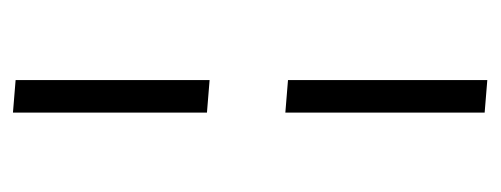

<svg xmlns="http://www.w3.org/2000/svg" viewBox="-252 -498 754 289"><g transform="rotate(90 124.5 -353.0)"><path d="M100 -710V-410L149 -406V-706ZM100 -292V0L149 4V-288Z"/></g></svg>

Font: Catamaran Thin
Style: Regular
Weight: 100
Designer: Pria Ravichandran
Version: Version 2.000